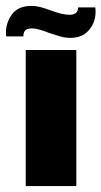

<svg xmlns="http://www.w3.org/2000/svg" viewBox="-43 -629 343 649"><path d="M44 -460H215V0H44ZM280 -589Q280 -553 257.5 -527Q235 -501 195 -501Q178 -501 162 -505.5Q146 -510 122 -518Q85 -533 65 -533Q48 -533 42 -526Q36 -519 36 -506H-22L-23 -518Q-23 -553 -2 -581Q19 -609 62 -609Q78 -609 92 -605.5Q106 -602 128 -594Q167 -579 192 -579Q221 -579 221 -604H279Q280 -599 280 -589Z"/></svg>

Font: Lalezar
Style: Regular
Weight: 400
Designer: Borna Izadpanah
Foundry: Borna Izadpanah
Version: Version 1.004